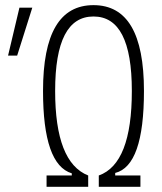

<svg xmlns="http://www.w3.org/2000/svg" viewBox="-20 -723 626 743"><path d="M160.2 0H321.3V-43.9C235.8 -77.6 193.4 -186.5 193.4 -371.1C193.4 -564 242.7 -659.2 341.8 -659.2C440.9 -659.2 490.2 -564 490.2 -371.1C490.2 -183.1 447.8 -74.2 362.3 -43.9V0H523.4V-43.9H425.8V-53.7C500 -72.3 537.1 -177.2 537.1 -371.1C537.1 -593.3 472.2 -703.1 341.8 -703.1C211.4 -703.1 146.5 -593.3 146.5 -371.1C146.5 -180.2 183.6 -74.7 257.8 -52.2V-43.9H160.2ZM11.2 -507.8H46.4L105 -693.4H55.2Z"/></svg>

Font: Cascadia Code PL ExtraLight
Style: Regular
Weight: 200
Monospace: yes
Designer: Aaron Bell
Foundry: Saja Typeworks
Version: Version 2404.023